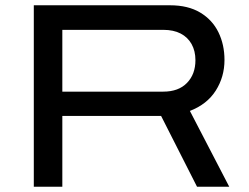

<svg xmlns="http://www.w3.org/2000/svg" viewBox="-20 -707 943 727"><path d="M108 0V-687H624Q692 -687 738 -659.5Q784 -632 807 -585Q830 -538 830 -480Q830 -416 797 -364Q764 -312 699 -287L848 0H726L590 -268H216V0ZM216 -360H598Q656 -360 688 -393Q720 -426 720 -479Q720 -514 705.5 -540Q691 -566 664 -580Q637 -594 598 -594H216Z"/></svg>

Font: Archivo Expanded
Style: Regular
Weight: 400
Width: 7
Designer: Hector Gatti
Foundry: Omnibus-Type
Version: Version 2.001